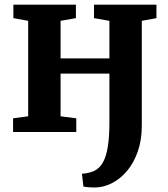

<svg xmlns="http://www.w3.org/2000/svg" viewBox="-20 -576 733 838"><path d="M392.3 242.4Q380.7 242.4 366.6 241.3Q352.5 240.1 344.1 238.3L337.6 182.1Q346.6 182.1 361.7 179.2Q376.7 176.4 389.9 170.3Q414.5 159.5 429.3 132.7Q444.1 105.9 450.8 62.7Q457.5 19.4 457.5 -41V-254.8H244.4V-68.4L312.9 -59.6V0H37.1V-59.6L103 -68.4V-485.1L38.4 -496.8V-555.7H311.3V-496.8L244.4 -485.1V-321.2H457.5V-485.1L390.3 -496.8V-555.7H662.8V-496.8L598.9 -485.1V-27.7Q598.9 35.2 581.4 85.2Q563.9 135.3 534.3 170.2Q504.7 205.2 467.8 223.8Q430.8 242.4 392.3 242.4Z"/></svg>

Font: Merriweather 7pt Light
Style: Regular
Weight: 300
Designer: Eben Sorkin
Foundry: Eben Sorkin
Version: Version 2.200;gftools[0.9.31]